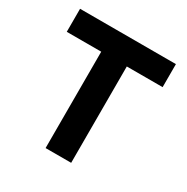

<svg xmlns="http://www.w3.org/2000/svg" viewBox="-160 -838 949 975"><g transform="rotate(30 314.5 -350.0)"><path d="M236 0V-565H34V-700H596V-565H386V0Z"/></g></svg>

Font: Readex Pro SemiBold
Style: Regular
Weight: 600
Designer: Bonnie Shaver-Troup, Thomas Jockin
Foundry: Lexend
Version: Version 1.204